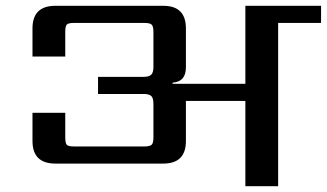

<svg xmlns="http://www.w3.org/2000/svg" viewBox="-20 -642 1127 662"><path d="M1087 -622V-563H939V0H826V-294H621V-156Q621 -78 543 -78H171Q92 -78 92 -156V-253H205V-168Q205 -148 210.5 -142.5Q216 -137 236 -137H477Q497 -137 503 -143Q509 -149 509 -168V-284Q509 -304 501.5 -311Q494 -318 475 -318H318V-377H475Q494 -377 501.5 -384.5Q509 -392 509 -411V-532Q509 -551 503 -557Q497 -563 477 -563H236Q216 -563 210.5 -557.5Q205 -552 205 -532V-447H92V-544Q92 -622 171 -622H543Q621 -622 621 -544V-410Q621 -360 575 -357V-353H826V-622Z"/></svg>

Font: Sarpanch Medium
Style: Regular
Weight: 500
Designer: Manushi Parikh (Devanagari and Latin), Jyotish Sonowal (Devanagari)
Foundry: Indian Type Foundry
Version: Version 2.004;PS 1.0;hotconv 1.0.78;makeotf.lib2.5.61930; tt